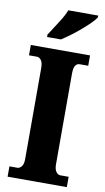

<svg xmlns="http://www.w3.org/2000/svg" viewBox="-101 -978 558 1025"><g transform="rotate(10 177.5 -465.5)"><path d="M18 0V-56H62Q73 -56 83.5 -68.5Q94 -81 94 -109V-601Q94 -633 83.5 -645.5Q73 -658 62 -658H18V-714H339V-658H293Q278 -658 269.5 -645Q261 -632 261 -600V-110Q261 -83 271 -69.5Q281 -56 293 -56H339V0ZM96 -784Q109 -805 126 -830.5Q143 -856 159 -882.5Q175 -909 183 -931H345V-921Q337 -908 317.5 -888.5Q298 -869 272.5 -847Q247 -825 220 -805Q193 -785 171 -771H96Z"/></g></svg>

Font: Noto Serif Sinhala ExtraCondensed Black
Style: Regular
Weight: 900
Width: 2
Designer: Jelle Bosma - Monotype Design Team
Foundry: Monotype Imaging Inc.
Version: Version 2.007; ttfautohint (v1.8.4.7-5d5b)